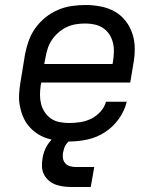

<svg xmlns="http://www.w3.org/2000/svg" viewBox="-20 -558 640 768"><path d="M257 8Q233 8 210 5Q187 2 165.5 -5.5Q144 -13 126 -25.5Q108 -38 94 -55Q80 -72 71.5 -93Q63 -114 59 -136.5Q55 -159 56.5 -182.5Q58 -206 62 -230L80 -340Q85 -367 94.5 -394Q104 -421 121 -445Q138 -469 161.5 -488Q185 -507 212 -518.5Q239 -530 267 -534Q295 -538 322 -538Q353 -538 383.5 -532Q414 -526 439.5 -511.5Q465 -497 483 -473.5Q501 -450 510 -422Q519 -394 519 -362.5Q519 -331 513 -300L501 -228H145L143 -218Q140 -198 140 -178.5Q140 -159 144.5 -141.5Q149 -124 159.5 -108.5Q170 -93 185 -83Q200 -73 219 -69.5Q238 -66 257 -66Q279 -66 301.5 -69.5Q324 -73 344.5 -83Q365 -93 381.5 -111Q398 -129 404 -151H487Q478 -114 455 -82Q432 -50 399.5 -29Q367 -8 330 0Q293 8 257 8ZM157 -302H430L432 -312Q435 -331 435.5 -350.5Q436 -370 431.5 -388Q427 -406 417 -421Q407 -436 392 -446Q377 -456 358.5 -460Q340 -464 321 -464Q302 -464 283.5 -461Q265 -458 247.5 -450Q230 -442 214.5 -428.5Q199 -415 188 -399Q177 -383 171 -364.5Q165 -346 162 -328ZM268 190Q251 190 234.5 188Q218 186 203 180.5Q188 175 176 165Q164 155 156.5 141Q149 127 148 110Q147 93 150 76Q153 54 164 32Q175 10 193.5 -5.5Q212 -21 235 -28Q258 -35 281 -35L275 0Q266 0 258 5.5Q250 11 244.5 19Q239 27 236.5 35.5Q234 44 232 53Q230 65 232 76Q234 87 241 95Q248 103 259 106.5Q270 110 282 110H357L343 190Z"/></svg>

Font: Iosevka Curly Extended Oblique
Style: Regular
Weight: 400
Width: 7
Italic angle: -9°
Monospace: yes
Designer: Belleve Invis
Foundry: Belleve Invis
Version: Version 11.1.0; ttfautohint (v1.8.3)